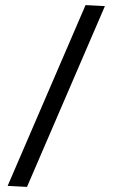

<svg xmlns="http://www.w3.org/2000/svg" viewBox="-20 -730 442 754"><path d="M86 4 392 -706 316 -710 10 0Z"/></svg>

Font: Catamaran
Style: Regular
Weight: 400
Designer: Pria Ravichandran
Version: Version 1.000;PS 001.000;hotconv 1.0.70;makeotf.lib2.5.58329